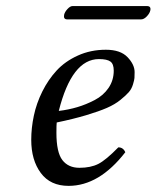

<svg xmlns="http://www.w3.org/2000/svg" viewBox="-20 -603 516 633"><path d="M355 -370.1Q355 -392.1 344 -400.1Q333 -408.2 306.2 -408.2Q216.8 -408.2 173.8 -237.3Q206.1 -241.2 234.9 -249.8Q263.7 -258.3 292.2 -273.2Q320.8 -288.1 337.9 -313.2Q355 -338.4 355 -370.1ZM167 -199.2Q166 -191.4 166 -165Q166 -101.1 185.5 -75.4Q205.1 -49.8 241.9 -49.8Q278.8 -49.8 304 -62.5Q329.1 -75.2 370.1 -117.2Q386.2 -117.2 393.1 -101.1Q307.1 9.8 206.1 9.8Q146 9.8 114.5 -32.7Q83 -75.2 83 -142.1Q83 -181.2 91.6 -221.7Q100.1 -262.2 119.6 -301.5Q139.2 -340.8 167 -370.8Q194.8 -400.9 236.8 -419.9Q278.8 -439 329.1 -439Q377 -439 400.4 -414.6Q423.8 -390.1 423.8 -365.2Q423.8 -352.1 423.3 -345.9Q422.9 -339.8 418.5 -325Q414.1 -310.1 405 -299.6Q396 -289.1 377.4 -273.9Q358.9 -258.8 332.5 -247.3Q306.2 -235.8 263.7 -223.1Q221.2 -210.4 167 -199.2ZM445.3 -539.1H201.7Q188.5 -539.1 191.4 -554.2Q193.4 -563.5 202.4 -573.2Q211.4 -583 219.2 -583H464.4Q478.5 -583 475.6 -568.8Q473.6 -559.1 464.1 -549.1Q454.6 -539.1 445.3 -539.1Z"/></svg>

Font: Linux Libertine
Style: Italic
Weight: 400
Italic angle: -12°
Designer: Philipp H. Poll
Foundry: Philipp H. Poll
Version: Version 5.1.6 ; ttfautohint (v0.9)